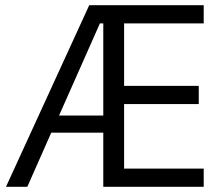

<svg xmlns="http://www.w3.org/2000/svg" viewBox="-20 -718 860 738"><path d="M377 -208H177L85 0H3L323 -698H763V-628H457V-388H744V-318H457V-70H763V0H377ZM364 -628 207 -274H377V-628Z"/></svg>

Font: IBM Plex Sans Cond
Style: Regular
Weight: 400
Width: 3
Designer: Mike Abbink, Paul van der Laan, Pieter van Rosmalen
Foundry: Bold Monday
Version: Version 1.3